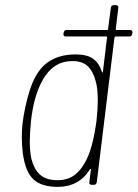

<svg xmlns="http://www.w3.org/2000/svg" viewBox="-20 -720 536 748"><path d="M496 -593 495 -588Q493 -578 484 -578H431Q428 -578 426 -574L357 -10Q355 0 346 0H337Q332 0 329.5 -3Q327 -6 328 -10L334 -59Q335 -62 333.5 -62Q332 -62 330 -60Q288 8 204 8Q142 8 110.5 -21Q79 -50 69 -122Q65 -153 65 -186Q65 -216 68 -240Q71 -267 79 -304.5Q87 -342 96 -368Q119 -442 163 -475Q207 -508 274 -508Q320 -508 343.5 -490.5Q367 -473 377 -440Q378 -437 379.5 -437.5Q381 -438 381 -441L397 -574Q398 -575 397 -576.5Q396 -578 394 -578H236Q227 -578 227 -588L228 -593Q230 -603 239 -603H397Q401 -603 401 -607L412 -690Q412 -694 415 -697Q418 -700 423 -700H432Q441 -700 441 -690L431 -607Q430 -606 431 -604.5Q432 -603 434 -603H487Q496 -603 496 -593ZM356 -250Q361 -297 361 -329Q361 -375 353 -403Q343 -442 322 -462Q301 -482 263 -482Q223 -482 194 -462.5Q165 -443 145 -406Q111 -344 101 -250Q96 -203 96 -169Q96 -131 102 -102Q113 -60 136.5 -39Q160 -18 204 -18Q244 -18 271 -38.5Q298 -59 318 -100Q343 -152 356 -250Z"/></svg>

Font: Barlow Semi Condensed Thin
Style: Italic
Weight: 250
Width: 4
Italic angle: -7°
Designer: Jeremy Tribby
Foundry: Tribby Type
Version: Version 1.408